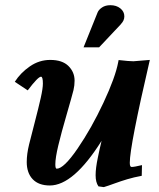

<svg xmlns="http://www.w3.org/2000/svg" viewBox="-20 -726 623 754"><path d="M175.8 2.4Q131.8 2.4 108.4 -22.2Q85 -46.9 85 -89.8Q85 -121.1 94.2 -158.7Q100.1 -183.1 116 -243.9Q131.8 -304.7 140.1 -341.8Q148.4 -378.9 148.4 -397.9Q148.4 -424.8 141.1 -424.8Q129.4 -424.8 88.9 -371.1L38.1 -404.8Q60.5 -439.9 97.2 -465.3Q133.8 -490.7 177.2 -490.7Q224.6 -490.7 248.8 -466.8Q272.9 -442.9 272.9 -409.2Q272.9 -390.6 268.6 -372.1Q262.2 -346.7 241.5 -275.4Q220.7 -204.1 209 -155Q197.3 -106 197.3 -80.6Q197.3 -63.5 202.6 -63.5Q230.5 -63.5 284.7 -142.6Q338.9 -221.7 386 -322Q433.1 -422.4 444.3 -482.4Q445.3 -487.3 445.8 -490.2Q487.3 -485.4 503.9 -485.4L568.4 -490.7Q489.7 -152.3 489.7 -86.9Q489.7 -70.3 496.6 -70.3Q507.3 -70.3 537.6 -77.6L536.6 -35.6Q505.4 -29.8 480 -22.2Q454.6 -14.6 429.4 -5.4Q404.3 3.9 387.7 8.8L366.7 5.9Q355.5 -9.8 355.5 -37.6Q355.5 -65.9 364.3 -107.4Q371.1 -141.1 378.9 -172.9Q268.6 2.4 175.8 2.4ZM369.1 -540H308.1L363.3 -677.2Q367.7 -688 380.9 -696.8Q394 -705.6 413.6 -705.6Q437 -705.6 452.6 -693.1Q468.3 -680.7 468.3 -661.6Q468.3 -645 454.6 -631.3H455.1Q414.1 -588.4 369.1 -540Z"/></svg>

Font: Flanker
Style: Bold Italic
Weight: 700
Italic angle: -12°
Designer: Flanker
Version: Version 2.000